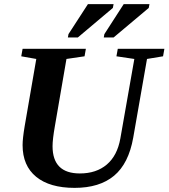

<svg xmlns="http://www.w3.org/2000/svg" viewBox="-20 -888 805 917"><path d="M81.5 -619.1 87.9 -654.8H390.1L383.8 -619.1L297.4 -606.4L242.2 -286.1Q231 -222.7 231 -189.9Q231 -59.6 361.3 -59.6Q439.9 -59.6 490 -102.1Q540 -144.5 554.7 -226.1L621.6 -606.4L536.1 -619.1L542.5 -654.8H765.1L758.8 -619.1L682.1 -606.4L616.2 -230Q594.2 -106.4 524.7 -48.6Q455.1 9.3 336.4 9.3Q217.3 9.3 152.6 -43.7Q87.9 -96.7 87.9 -194.8Q87.9 -226.1 97.7 -284.7L153.3 -606.4ZM304.2 -709 307.1 -725.1 399.9 -868.2H522.5L519 -850.1L351.6 -709ZM475.6 -709 478.5 -725.1 570.8 -868.2H693.8L690.4 -850.1L522.5 -709Z"/></svg>

Font: Tinos
Style: Bold Italic
Weight: 700
Italic angle: -16.333°
Designer: Steve Matteson
Foundry: Monotype Imaging Inc.
Version: Version 1.23